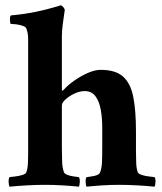

<svg xmlns="http://www.w3.org/2000/svg" viewBox="-20 -699 609 723"><path d="M359 -436Q415 -436 443.5 -410.5Q472 -385 482 -333.5Q492 -282 492 -205V-142Q492 -139 492 -135.5Q492 -132 492 -129Q492 -103 493 -83Q494 -63 499 -50Q502 -44 514.5 -40Q527 -36 541.5 -34.5Q556 -33 562 -32Q566 -27 565.5 -14Q565 -1 562 4Q534 1 496.5 -1Q459 -3 428 -3Q397 -3 366 -1Q335 1 306 4Q303 -1 302.5 -14Q302 -27 306 -32Q316 -33 334.5 -36.5Q353 -40 357 -50Q363 -65 364 -88Q365 -111 365 -142V-219Q365 -254 359.5 -285.5Q354 -317 339.5 -336.5Q325 -356 299 -356Q280 -356 260 -346.5Q240 -337 226.5 -324.5Q213 -312 213 -302V-142Q213 -115 214 -90Q215 -65 221 -50Q224 -44 235 -40Q246 -36 258.5 -34.5Q271 -33 277 -32Q281 -27 280.5 -14Q280 -1 277 4Q249 1 215 -1Q181 -3 150 -3Q119 -3 82 -1Q45 1 16 4Q13 -1 12.5 -14Q12 -27 16 -32Q23 -33 37 -34.5Q51 -36 64 -40Q77 -44 79 -50Q84 -63 85 -83Q86 -103 86 -129Q86 -132 86 -135.5Q86 -139 86 -142V-545Q86 -558 85 -568.5Q84 -579 79 -592Q77 -598 65 -602Q53 -606 40 -607.5Q27 -609 21 -609Q18 -609 17.5 -623.5Q17 -638 21 -641Q76 -646 117.5 -655Q159 -664 183.5 -671.5Q208 -679 209 -679Q214 -678 218.5 -672Q223 -666 224 -662Q224 -662 221.5 -645Q219 -628 216 -605Q213 -582 213 -562V-363Q213 -358 214 -357Q216 -357 221 -362Q235 -378 259 -395Q283 -412 310 -424Q337 -436 359 -436Z"/></svg>

Font: Amiri
Style: Bold
Weight: 700
Designer: Khaled Hosny
Version: Version 0.113